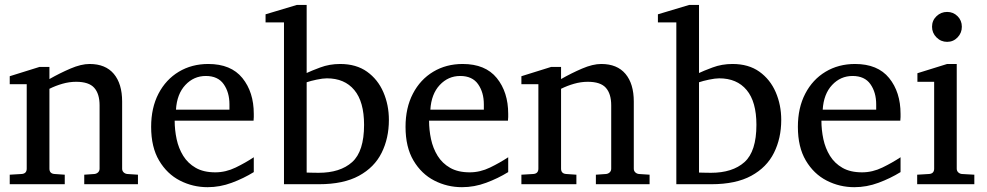

<svg xmlns="http://www.w3.org/2000/svg" viewBox="-20 -757 4058 789"><path d="M546.9 0H326.2V-39.1L368.2 -42Q377 -43 383.1 -48.8Q389.2 -54.7 389.2 -64V-324.2Q389.2 -371.6 367.2 -396.2Q345.2 -420.9 293 -420.9Q264.6 -420.9 236.6 -412.8Q208.5 -404.8 183.1 -392.1V-64Q183.1 -43.5 204.1 -42L246.1 -39.1V0H20V-39.1L68.8 -42Q89.8 -43.5 89.8 -64V-411.1H20V-443.8L142.1 -481.9H183.1V-432.1Q225.1 -456.1 269.3 -475.1Q313.5 -494.1 348.1 -494.1Q413.6 -494.1 447.8 -453.4Q481.9 -412.6 481.9 -339.8V-64Q481.9 -54.7 488 -48.8Q494.1 -43 502.9 -42L546.9 -39.1Z M1022.9 -49.8Q981 -23.9 932.4 -5.9Q883.8 12.2 833 12.2Q772.5 12.2 719.5 -14.9Q666.5 -42 633.8 -97.2Q601.1 -152.3 601.1 -235.8Q601.1 -314 631.3 -372.1Q661.6 -430.2 714.8 -462.2Q768.1 -494.1 835.9 -494.1Q929.2 -494.1 976.1 -436.3Q1022.9 -378.4 1022.9 -289.1Q1022.9 -284.2 1022.9 -276.1Q1022.9 -268.1 1022 -261.2H697.8Q697.8 -223.1 705.8 -185.3Q713.9 -147.5 732.9 -116.7Q752 -85.9 784.2 -67.4Q816.4 -48.8 864.7 -48.8Q907.7 -48.8 948.5 -68.6Q989.3 -88.4 1022.9 -110.8ZM922.9 -306.2V-328.1Q922.9 -377.4 899.2 -411.1Q875.5 -444.8 825.7 -444.8Q776.4 -444.8 741.7 -407.7Q707 -370.6 703.1 -306.2Z M1578.1 -264.2Q1578.1 -189 1548.3 -129.2Q1518.6 -69.3 1455.1 -34.7Q1391.6 0 1291 0H1147V-665H1071.3V-698.2L1200.2 -736.8H1240.2V-457Q1257.3 -465.3 1295.7 -479.7Q1334 -494.1 1377.9 -494.1Q1443.8 -494.1 1488.3 -462.4Q1532.7 -430.7 1555.4 -378.2Q1578.1 -325.7 1578.1 -264.2ZM1476.1 -244.1Q1476.1 -338.9 1436 -387Q1396 -435.1 1323.2 -435.1Q1306.6 -435.1 1281 -429.7Q1255.4 -424.3 1240.2 -418.9V-47.9Q1240.2 -47.9 1257.6 -47.4Q1274.9 -46.9 1289.1 -46.9Q1377.9 -46.9 1427 -90.8Q1476.1 -134.8 1476.1 -244.1Z M2068.4 -49.8Q2026.4 -23.9 1977.8 -5.9Q1929.2 12.2 1878.4 12.2Q1817.9 12.2 1764.9 -14.9Q1711.9 -42 1679.2 -97.2Q1646.5 -152.3 1646.5 -235.8Q1646.5 -314 1676.8 -372.1Q1707 -430.2 1760.3 -462.2Q1813.5 -494.1 1881.3 -494.1Q1974.6 -494.1 2021.5 -436.3Q2068.4 -378.4 2068.4 -289.1Q2068.4 -284.2 2068.4 -276.1Q2068.4 -268.1 2067.4 -261.2H1743.2Q1743.2 -223.1 1751.2 -185.3Q1759.3 -147.5 1778.3 -116.7Q1797.4 -85.9 1829.6 -67.4Q1861.8 -48.8 1910.2 -48.8Q1953.1 -48.8 1993.9 -68.6Q2034.7 -88.4 2068.4 -110.8ZM1968.3 -306.2V-328.1Q1968.3 -377.4 1944.6 -411.1Q1920.9 -444.8 1871.1 -444.8Q1821.8 -444.8 1787.1 -407.7Q1752.4 -370.6 1748.5 -306.2Z M2649.4 0H2428.7V-39.1L2470.7 -42Q2479.5 -43 2485.6 -48.8Q2491.7 -54.7 2491.7 -64V-324.2Q2491.7 -371.6 2469.7 -396.2Q2447.8 -420.9 2395.5 -420.9Q2367.2 -420.9 2339.1 -412.8Q2311 -404.8 2285.6 -392.1V-64Q2285.6 -43.5 2306.6 -42L2348.6 -39.1V0H2122.6V-39.1L2171.4 -42Q2192.4 -43.5 2192.4 -64V-411.1H2122.6V-443.8L2244.6 -481.9H2285.6V-432.1Q2327.6 -456.1 2371.8 -475.1Q2416 -494.1 2450.7 -494.1Q2516.1 -494.1 2550.3 -453.4Q2584.5 -412.6 2584.5 -339.8V-64Q2584.5 -54.7 2590.6 -48.8Q2596.7 -43 2605.5 -42L2649.4 -39.1Z M3190.4 -264.2Q3190.4 -189 3160.6 -129.2Q3130.9 -69.3 3067.4 -34.7Q3003.9 0 2903.3 0H2759.3V-665H2683.6V-698.2L2812.5 -736.8H2852.5V-457Q2869.6 -465.3 2908 -479.7Q2946.3 -494.1 2990.2 -494.1Q3056.2 -494.1 3100.6 -462.4Q3145 -430.7 3167.7 -378.2Q3190.4 -325.7 3190.4 -264.2ZM3088.4 -244.1Q3088.4 -338.9 3048.3 -387Q3008.3 -435.1 2935.5 -435.1Q2918.9 -435.1 2893.3 -429.7Q2867.7 -424.3 2852.5 -418.9V-47.9Q2852.5 -47.9 2869.9 -47.4Q2887.2 -46.9 2901.4 -46.9Q2990.2 -46.9 3039.3 -90.8Q3088.4 -134.8 3088.4 -244.1Z M3680.7 -49.8Q3638.7 -23.9 3590.1 -5.9Q3541.5 12.2 3490.7 12.2Q3430.2 12.2 3377.2 -14.9Q3324.2 -42 3291.5 -97.2Q3258.8 -152.3 3258.8 -235.8Q3258.8 -314 3289.1 -372.1Q3319.3 -430.2 3372.6 -462.2Q3425.8 -494.1 3493.7 -494.1Q3586.9 -494.1 3633.8 -436.3Q3680.7 -378.4 3680.7 -289.1Q3680.7 -284.2 3680.7 -276.1Q3680.7 -268.1 3679.7 -261.2H3355.5Q3355.5 -223.1 3363.5 -185.3Q3371.6 -147.5 3390.6 -116.7Q3409.7 -85.9 3441.9 -67.4Q3474.1 -48.8 3522.5 -48.8Q3565.4 -48.8 3606.2 -68.6Q3647 -88.4 3680.7 -110.8ZM3580.6 -306.2V-328.1Q3580.6 -377.4 3556.9 -411.1Q3533.2 -444.8 3483.4 -444.8Q3434.1 -444.8 3399.4 -407.7Q3364.7 -370.6 3360.8 -306.2Z M3932.6 -647Q3932.6 -621.6 3915 -603.3Q3897.5 -585 3872.1 -585Q3846.7 -585 3828.4 -603.3Q3810.1 -621.6 3810.1 -647Q3810.1 -672.9 3828.4 -690.4Q3846.7 -708 3872.1 -708Q3897.5 -708 3915 -690.4Q3932.6 -672.9 3932.6 -647ZM3983.9 0H3749V-39.1L3797.9 -42Q3818.8 -43.5 3818.8 -64V-420.9H3750V-456.1L3872.1 -494.1H3911.6V-64Q3911.6 -54.7 3917.7 -48.8Q3923.8 -43 3932.6 -42L3983.9 -39.1Z"/></svg>

Font: Abyssinica SIL
Style: Regular
Weight: 400
Designer: Victor Gaultney and Lorna Evans
Foundry: SIL International
Version: Version 2.100